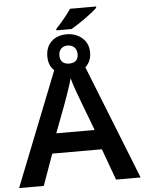

<svg xmlns="http://www.w3.org/2000/svg" viewBox="-62 -1007 795 1056"><g transform="rotate(-5 335.5 -479.0)"><path d="M279.8 -846.2H363.8C406.7 -870.6 488.3 -928.2 508.8 -951.2V-958H365.2C344.7 -927.7 306.2 -880.4 279.8 -854ZM0 0H136.2L198.2 -172.9H472.2L535.2 0H670.9L420.9 -629.9C440.9 -647.5 454.1 -674.8 454.1 -708C454.1 -742.7 442.4 -770 418.9 -790C395.5 -810.1 367.2 -819.8 334 -819.8C299.3 -819.8 271.5 -810.1 250 -790C228.5 -770 217.8 -742.2 217.8 -707C217.8 -673.8 228 -647.9 249 -628.9ZM334 -658.2C302.2 -658.2 284.2 -676.3 284.2 -707C284.2 -738.8 304.7 -757.8 334 -757.8C363.3 -757.8 384.8 -738.8 384.8 -707C384.8 -674.3 367.7 -658.2 334 -658.2ZM292 -446.8C298.8 -464.8 327.6 -546.9 335 -577.1C342.3 -544.4 369.6 -474.1 378.9 -448.2L441.9 -282.2H230Z"/></g></svg>

Font: Noto Reveo Sans
Style: Regular
Weight: 600
Designer: Monotype Design Team
Foundry: Monotype Imaging Inc.
Version: Version 2.007